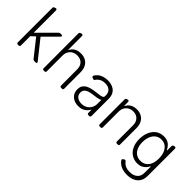

<svg xmlns="http://www.w3.org/2000/svg" viewBox="43 -1652 2760 2760"><g transform="rotate(45 1423.0 -272.5)"><path d="M83.5 -20.6V-728.3Q83.5 -734.7 87.2 -740.1Q90.9 -745.4 97.3 -747.9L119 -755.7Q123.9 -757.1 126.1 -757.1Q134.6 -757.1 140.6 -751.1Q146.7 -745 146.7 -736.2V-288.7H154.5L400.9 -536.2Q410.2 -545.5 423.3 -545.5H452.4Q459.2 -545.5 463.6 -540.7Q468 -535.9 468 -529.8Q468 -523.4 463.4 -518.8L256.7 -311.8L484.4 -25.2Q487.9 -21.3 487.9 -15.6Q487.9 -9.2 483.3 -4.6Q478.7 0 471.9 0H438.6Q431.5 0 425.1 -3Q418.7 -6 414.1 -11.7L209.5 -270.2L146.7 -211.3V-20.6Q146.7 -12.1 140.6 -6Q134.6 0 126.1 0H104.4Q95.5 0 89.5 -6Q83.5 -12.1 83.5 -20.6Z M609.4 -20.2 608 -732.2Q608 -739 611.7 -744.3Q615.4 -749.6 621.4 -751.8L643.5 -759.9Q648.4 -761.4 650.6 -761.4Q659.1 -761.4 665.1 -755.3Q671.2 -749.3 671.2 -740.8L671.9 -459.9H677.6Q696 -502.1 736.9 -527.3Q776.6 -552.6 841.3 -552.6Q895.6 -552.6 936.1 -530.2Q977.6 -508.2 1001.8 -463.1Q1025.2 -419 1025.2 -353.7L1025.9 -21Q1025.9 -12.4 1019.9 -6.4Q1013.8 -0.4 1005.3 -0.4H983.3Q974.8 -0.4 968.6 -6.4Q962.4 -12.4 962.4 -21L961.6 -349.8Q961.6 -417.6 924.4 -456.3Q886.4 -494.7 822.8 -494.7Q778.8 -494.7 745 -476.2Q712 -458.5 691.8 -423.3Q671.9 -388.5 671.9 -340.9L672.6 -20.6Q672.6 -12.1 666.5 -6Q660.5 0 652 0.4H630.3Q621.4 0.4 615.4 -5.7Q609.4 -11.7 609.4 -20.2Z M1254.6 -6.4Q1213.4 -27 1188.9 -62.5Q1165.1 -100.5 1165.1 -152Q1165.1 -192.1 1180.8 -220.5Q1195.3 -246.4 1224.4 -266.3Q1252.8 -283.4 1290.8 -294.4Q1340.9 -306.5 1375 -309.7L1416.2 -315.3Q1448.5 -319.6 1453.1 -320.3Q1484 -323.5 1501.1 -333.8Q1517.4 -342.3 1517.4 -362.9V-376.4Q1517.4 -433.2 1484.4 -463.8Q1452.1 -495.7 1389.6 -495.7Q1329.2 -495.7 1293 -469.8Q1263.1 -449.6 1248.2 -424Q1245.7 -419.4 1240.9 -416.7Q1236.2 -414.1 1231.2 -414.1Q1227.6 -414.1 1223.4 -415.8L1202.4 -423.3Q1196 -425.4 1192.3 -430.8Q1188.6 -436.1 1188.6 -442.8Q1188.6 -448.5 1191.1 -453.1Q1208.8 -484 1231.5 -502.1Q1262.4 -528.4 1305.4 -541.5Q1346.6 -552.9 1387.4 -552.9Q1417.6 -552.9 1453.1 -544.7Q1489 -535.9 1515.3 -516.7Q1544 -497.2 1563.2 -460.6Q1581 -423.3 1581 -370V-21Q1581 -12.1 1574.9 -6Q1568.9 0 1560 0H1538.4Q1529.8 0 1523.6 -6Q1517.4 -12.1 1517.4 -21V-86.3H1514.6Q1501.4 -60.7 1480.1 -39.4Q1458.5 -16 1424 -2.1Q1391.3 12.4 1344.8 12.4Q1295.5 12.4 1254.6 -6.4ZM1263.8 -72.8Q1299.4 -44.7 1353.3 -44.7Q1401.3 -44.7 1440.7 -67.5Q1477.3 -88.8 1497.9 -126.8Q1517.4 -163.4 1517.4 -209.2V-288Q1512.8 -283 1494.7 -275.6Q1474.4 -269.9 1456.3 -266.3L1441.4 -263.8Q1425.8 -261 1413.7 -259.9L1403.1 -258.2Q1380.3 -255 1375 -254.6Q1333.5 -249.3 1296.2 -237.2Q1264.6 -224.8 1246.1 -203.8Q1228.7 -181.5 1228.7 -149.9Q1228.7 -99.1 1263.8 -72.8Z M1748.6 -20.6V-531.2Q1748.6 -538 1752.3 -543.3Q1756 -548.7 1762.1 -550.8L1782 -558.2Q1786.9 -559.7 1789.1 -559.7Q1797.6 -559.7 1803.8 -553.4Q1810 -547.2 1810 -538.7V-459.9H1815.7Q1834.9 -502.1 1875.4 -527Q1916.5 -552.6 1976.2 -552.6Q2030.9 -552.6 2072.8 -529.5Q2115.1 -506.7 2137.8 -462.4Q2161.2 -418.3 2161.2 -353.3V-20.6Q2161.2 -12.1 2155.2 -6Q2149.1 0 2140.3 0H2118.6Q2110.1 0 2104 -6Q2098 -12.1 2098 -20.6V-349.4Q2098 -416.9 2060.4 -455.6Q2023.1 -494.7 1960.2 -494.7Q1916.5 -494.7 1883.9 -476.2Q1850.9 -457.7 1831 -422.9Q1811.8 -388.5 1811.8 -340.9V-20.6Q1811.8 -12.1 1805.8 -6Q1799.7 0 1790.8 0H1769.2Q1760.7 0 1754.6 -6Q1748.6 -12.1 1748.6 -20.6Z M2438.2 201.3Q2397.4 187.5 2367.5 161.9Q2346.6 142.4 2334.2 124.6Q2330.3 119 2330.3 112.9Q2330.3 108 2332.7 103.2Q2335.2 98.4 2339.5 95.5L2358.3 84.2Q2363.3 80.3 2369.7 80.3Q2374.3 80.3 2378.7 82.6Q2383.2 84.9 2386.4 89.1Q2395.2 101.6 2407 113.3Q2425.8 132.1 2458.1 146.3Q2489.7 158.7 2536.9 158.7Q2611.2 158.7 2653.4 122.2Q2697.8 87 2697.8 10.3V-112.6H2692.5Q2687.9 -100.9 2680.2 -89.8Q2672.6 -78.8 2660.5 -63.6Q2639.9 -38.7 2606.5 -22Q2572.1 -5.3 2524.1 -5.3Q2460.6 -5.3 2409.1 -38.7Q2360.1 -67.8 2329.2 -131Q2300.1 -188.9 2300.1 -274.1Q2300.1 -358 2328.1 -419.7Q2354.4 -480.5 2407 -518.8Q2458.1 -552.9 2525.2 -552.9Q2576.3 -552.9 2608.3 -536.2Q2642.8 -518.1 2661.6 -492.5Q2682.9 -464.8 2693.9 -441.4H2699.9V-533Q2699.9 -540.1 2703.8 -545.3Q2707.7 -550.4 2714.8 -552.9L2734 -559.3Q2739 -560.7 2741.1 -560.7Q2749.3 -560.7 2755.3 -554.5Q2761.4 -548.3 2761.4 -539.4V14.2Q2761.4 84.2 2732.2 127.5Q2702.4 172.6 2652.3 193.9Q2601.6 215.9 2536.9 215.9Q2482.6 215.9 2438.2 201.3ZM2532 -63.6Q2584.5 -63.6 2621.8 -89.1Q2659.1 -114.7 2679 -162.1Q2698.9 -209.5 2698.9 -275.2Q2698.9 -339.8 2679.3 -388.8Q2659.4 -439.6 2622 -467.5Q2584.5 -495.4 2532 -495.4Q2480.1 -495.4 2442.1 -467.5Q2404.1 -439.6 2383.9 -389.7Q2363.6 -339.8 2363.6 -275.2Q2363.6 -210.9 2383.9 -163.2Q2404.1 -115.4 2442.1 -89.5Q2480.1 -63.6 2532 -63.6Z"/></g></svg>

Font: DeltaSans Light
Style: Regular
Weight: 300
Designer: Rasmus Andersson
Foundry: rsms
Version: Version 3.012